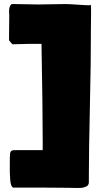

<svg xmlns="http://www.w3.org/2000/svg" viewBox="-20 -766 546 942"><path d="M416 127.9Q416 135.7 412.6 141.1Q409.2 146.5 402.6 149.4Q396 152.3 388.9 154.1Q381.8 155.8 371.6 156Q361.3 156.2 353.3 156.2Q345.2 156.2 334 155.8Q322.8 155.3 316.4 155.3H304.7Q282.7 154.8 239 154.8Q195.3 154.8 173.8 154.3H44.9Q39.1 152.8 35.2 143.1Q31.2 133.3 29.8 112.8Q28.3 92.3 28.1 79.6Q27.8 66.9 28.1 39.3Q28.3 11.7 28.3 7.8Q28.3 -16.6 33 -22.9Q37.6 -29.3 50.8 -29.3H189.5V-75.2Q189.5 -228.5 183.6 -550.8H123Q109.4 -550.8 82 -549.8Q54.7 -548.8 41 -548.8Q33.2 -556.6 24.4 -568.4V-591.8Q24.4 -608.9 24.9 -640.6Q25.4 -672.4 25.4 -689.5Q25.4 -692.9 24.9 -699.7Q24.4 -706.5 24.4 -710Q24.4 -736.8 37.1 -746.1H49.8Q69.3 -746.1 108.9 -745.1Q148.4 -744.1 168 -744.1Q189.9 -744.1 234.4 -745.1Q278.8 -746.1 300.8 -746.1Q320.3 -746.1 359.4 -743.2Q398.4 -740.2 418 -740.2Q419.9 -740.2 425.8 -742.2Q425.8 -727.5 426.8 -720.7V-697.3Q426.8 -681.6 426.3 -652.3Q425.8 -623 425.8 -607.4V-592.8Q426.3 -475.1 421.1 -247.1Q416 -19 416 90.8Z"/></svg>

Font: Bowlby One SC
Style: Regular
Weight: 400
Width: 1
Version: Version 1.2